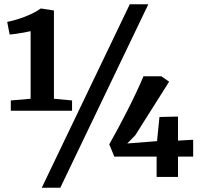

<svg xmlns="http://www.w3.org/2000/svg" viewBox="-20 -835 949 906"><path d="M124.5 -369V-688Q113.5 -685 93.2 -681.5Q73 -678 53.5 -675.2Q34 -672.5 25.5 -672L14 -731.5Q41.5 -737 72 -747Q102.5 -757 129.2 -769.8Q156 -782.5 172.5 -795L234.5 -785.5V-369L320 -361V-312.5H31V-361ZM592.5 -815H680L264.5 51H177ZM719 0V-96H519.5L495.5 -154Q512.5 -183.5 535 -225.2Q557.5 -267 580.8 -312.8Q604 -358.5 624 -401Q644 -443.5 657 -475H741.5L778 -449.5L618.5 -197L580.5 -158L721 -169L732.5 -283L820 -285V-171.5L891.5 -175.5V-96H820V0Z"/></svg>

Font: Merriweather Light 18pt
Style: Bold
Weight: 700
Version: Version 2.100